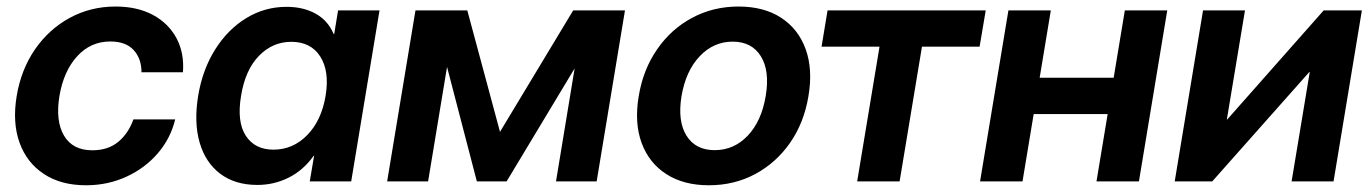

<svg xmlns="http://www.w3.org/2000/svg" viewBox="-20 -547 4138 579"><path d="M239.3 11.7Q163.6 11.7 112.1 -22.5Q60.5 -56.6 38.8 -117.2Q17.1 -177.7 30.3 -257.3Q43.5 -336.9 85.2 -397.7Q127 -458.5 189.9 -492.9Q252.9 -527.3 328.6 -527.3Q394 -527.3 441.2 -502Q488.3 -476.6 512.2 -431.9Q536.1 -387.2 531.7 -329.1H406.7Q406.7 -370.1 383.1 -396Q359.4 -421.9 312.5 -421.9Q253.4 -421.9 212.6 -377.2Q171.9 -332.5 159.2 -257.3Q147 -182.1 173.1 -137.9Q199.2 -93.8 258.3 -93.8Q305.7 -93.8 336.4 -119.1Q367.2 -144.5 382.3 -187H508.3Q494.6 -129.9 456.1 -85Q417.5 -40 361.3 -14.2Q305.2 11.7 239.3 11.7Z M756.3 10.7Q689 10.7 644.3 -22.9Q599.6 -56.6 582 -117.2Q564.5 -177.7 577.6 -258.3Q590.8 -337.4 628.9 -397.9Q667 -458.5 722.7 -492.4Q778.3 -526.4 844.2 -526.4Q894.5 -526.4 931.6 -505.9Q968.8 -485.4 986.3 -444.3H987.8L999.5 -515.6H1124.5L1039.1 0H914.1L927.2 -77.1H925.8Q895 -33.7 850.8 -11.5Q806.6 10.7 756.3 10.7ZM804.7 -95.7Q863.8 -95.7 906.7 -139.9Q949.7 -184.1 961.9 -258.3Q974.1 -332 945.8 -376.5Q917.5 -420.9 858.4 -420.9Q802.2 -420.9 761 -378.7Q719.7 -336.4 707 -258.3Q693.8 -179.7 721.2 -137.7Q748.5 -95.7 804.7 -95.7Z M1418 0 1328.1 -345.2 1271 0H1147.5L1232.9 -515.6H1389.2L1487.8 -149.4L1708.5 -515.6H1864.7L1779.3 0H1656.7L1712.9 -340.8L1507.8 0Z M2117.7 11.7Q2041.5 11.7 1989.3 -22Q1937 -55.7 1914.8 -116.2Q1892.6 -176.8 1906.2 -257.3Q1919.4 -337.4 1961.7 -398.4Q2003.9 -459.5 2067.4 -493.4Q2130.9 -527.3 2207 -527.3Q2283.7 -527.3 2335.7 -493.4Q2387.7 -459.5 2409.7 -398.4Q2431.6 -337.4 2418 -257.3Q2404.8 -177.2 2362.8 -116.7Q2320.8 -56.2 2257.6 -22.2Q2194.3 11.7 2117.7 11.7ZM2135.3 -94.2Q2193.4 -94.2 2234.9 -137.9Q2276.4 -181.6 2289.1 -257.3Q2301.8 -333.5 2274.4 -377.4Q2247.1 -421.4 2189.5 -421.4Q2131.8 -421.4 2090.1 -377.4Q2048.3 -333.5 2035.2 -257.3Q2022.9 -181.2 2050.3 -137.7Q2077.6 -94.2 2135.3 -94.2Z M2564.9 0 2632.3 -406.2H2457.5L2475.6 -515.6H2952.6L2934.1 -406.2H2760.3L2692.9 0Z M3148.9 -515.6 3115.2 -312.5H3338.4L3372.1 -515.6H3500L3414.6 0H3286.6L3320.3 -203.1H3097.2L3063.5 0H2935.5L3021 -515.6Z M4001.5 0H3875L3929.7 -329.6H3928.2L3635.7 0H3522.5L3607.9 -515.6H3734.4L3679.7 -186.5H3680.7L3971.7 -515.6H4086.9Z"/></svg>

Font: Inter Display Semi Bold
Style: Italic
Weight: 600
Italic angle: -9.39999°
Designer: Rasmus Andersson
Foundry: rsms
Version: Version 4.000;git-4fc901f